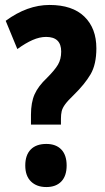

<svg xmlns="http://www.w3.org/2000/svg" viewBox="-20 -744 424 775"><path d="M105 -281Q105 -330 119.5 -363Q134 -396 170 -430Q201 -461 214 -483Q227 -505 227 -536Q227 -595 166 -595Q140 -595 111.5 -582.5Q83 -570 50 -546L3 -660Q90 -724 180 -724Q272 -724 320.5 -677Q369 -630 369 -549Q369 -484 345.5 -444Q322 -404 278 -361Q254 -338 243 -323Q232 -308 229 -295Q226 -282 226 -265V-241H105ZM82 -76Q82 -118 104 -140.5Q126 -163 167 -163Q206 -163 227.5 -140.5Q249 -118 249 -76Q249 -34 227.5 -11.5Q206 11 167 11Q128 11 105 -11.5Q82 -34 82 -76Z"/></svg>

Font: Noto Sans Lao Looped ExtraCondensed ExtraBold
Style: Regular
Weight: 800
Width: 2
Designer: Mark Frömberg, Ben Mitchell
Foundry: The Fontpad Ltd
Version: Version 1.002; ttfautohint (v1.8.4.7-5d5b)